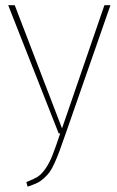

<svg xmlns="http://www.w3.org/2000/svg" viewBox="-20 -701 446 730"><path d="M399.9 -681.2 230 -193.8Q215.3 -151.9 207 -128.9Q198.7 -106 188 -82.3Q177.2 -58.6 168.9 -47.1Q160.6 -35.6 147.5 -23.7Q134.3 -11.7 120.4 -5.1Q106.4 1.5 85 8.8L80.1 -8.8Q106.9 -19 121.8 -28.1Q136.7 -37.1 151.9 -58.3Q167 -79.6 178.7 -108.9Q190.4 -138.2 209 -193.8H203.1L11.2 -681.2H36.1L215.8 -212.9L377 -681.2Z"/></svg>

Font: Fira Sans Compressed Thin
Style: Regular
Weight: 100
Width: 1
Designer: Carrois Corporate & Edenspiekermann AG
Foundry: Carrois Corporate GbR & Edenspiekermann AG
Version: Version 4.203;PS 004.203;hotconv 1.0.88;makeotf.lib2.5.64775